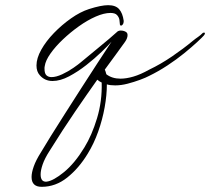

<svg xmlns="http://www.w3.org/2000/svg" viewBox="-20 -307 812 742"><path d="M141 415Q102 415 102 377Q102 360 110.5 336Q119 312 138 282Q152 258 176 219.5Q200 181 230 134Q260 87 292 37Q324 -13 355 -60.5Q386 -108 411 -146Q398 -131 372 -106Q346 -81 313.5 -55.5Q281 -30 247 -12Q213 6 183 6Q153 6 134 -16Q121 -30 121 -54Q121 -82 139.5 -115Q158 -148 188.5 -179.5Q219 -211 254.5 -236Q290 -261 324 -272Q371 -287 398 -287Q427 -287 440.5 -271.5Q454 -256 458 -227V-224Q458 -217 454.5 -212.5Q451 -208 448 -208Q443 -208 443 -216Q443 -221 441.5 -230.5Q440 -240 432.5 -248.5Q425 -257 407 -257Q382 -257 350 -243Q318 -229 285 -205.5Q252 -182 223 -154.5Q194 -127 175 -100Q156 -73 153 -52Q152 -49 152 -46Q152 -43 152 -41Q152 -23 159.5 -16Q167 -9 179 -9Q197 -9 220.5 -20Q244 -31 264 -45Q284 -59 292 -66Q324 -93 364 -125.5Q404 -158 435 -186Q440 -189 446 -189Q460 -189 469 -182Q473 -178 473 -172Q473 -159 463 -145Q447 -123 427.5 -96Q408 -69 385 -38Q388 -32 391 -20Q413 -3 446 -3Q468 -3 495.5 -11Q523 -19 557 -38Q601 -59 645 -89Q689 -119 725 -149Q736 -158 745 -164Q754 -170 764 -180Q766 -181 769 -181Q772 -181 772 -178Q772 -175 768 -170Q762 -163 741.5 -144Q721 -125 691.5 -101Q662 -77 627 -54Q592 -31 557 -14Q544 -7 521 1.5Q498 10 473 16.5Q448 23 425 23Q405 23 393 19Q393 60 384.5 107.5Q376 155 359.5 201.5Q343 248 319 287Q285 343 240 379Q195 415 141 415ZM160 395Q186 392 227.5 358Q269 324 306 263Q335 216 355 150Q375 84 373 12Q364 8 356 1Q317 56 270.5 124Q224 192 171 277Q153 305 145 328Q137 351 137 367Q137 397 160 395Z"/></svg>

Font: WindSong
Style: Regular
Weight: 400
Designer: Robert E. Leuschke
Foundry: Robert E. Leuschke
Version: Version 1.010; ttfautohint (v1.8.3)